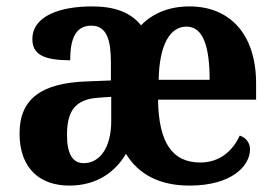

<svg xmlns="http://www.w3.org/2000/svg" viewBox="-20 -569 857 599"><path d="M196 10C282 10 339 -32 373 -89C412 -25 478 10 571 10C704 10 760 -52 760 -103C760 -125 746 -140 728 -146C706 -98 665 -62 605 -62C518 -62 475 -123 473 -258H779V-308C779 -465 695 -549 571 -549C505 -549 455 -526 420 -490C387 -531 337 -549 267 -549C167 -549 81 -519 81 -447C81 -400 115 -381 199 -381C199 -443 213 -489 265 -489C314 -489 326 -442 326 -374V-318L250 -315C110 -310 41 -261 41 -153C41 -40 108 10 196 10ZM634 -320H475C477 -429 510 -486 562 -486C614 -486 634 -423 634 -320ZM241 -60C206 -60 189 -90 189 -148C189 -221 213 -259 286 -264L327 -267V-191C327 -111 293 -60 241 -60Z"/></svg>

Font: Noto Serif SemiCondensed
Style: Bold
Weight: 700
Width: 4
Designer: Monotype Design Team
Foundry: Monotype Imaging Inc.
Version: Version 2.015